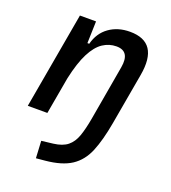

<svg xmlns="http://www.w3.org/2000/svg" viewBox="-138 -630 863 968"><g transform="rotate(20 293.0 -146.0)"><path d="M165.5 234.4 160.6 142.6 222.7 135.3Q271 129.4 297.6 107.9Q324.2 86.4 337.9 47.4Q351.6 8.3 361.8 -49.8L413.1 -344.2Q428.7 -434.6 355 -434.6Q315.9 -434.6 282.5 -412.4Q249 -390.1 222.4 -338.4Q195.8 -286.6 176.8 -198.7L141.6 0H36.6L127.9 -517.6H214.4L210.9 -399.9H220.7Q236.3 -460.9 282.7 -494.1Q329.1 -527.3 394 -527.3Q551.3 -527.3 518.1 -340.3L469.7 -65.4Q452.6 31.7 426.8 94Q400.9 156.2 351.1 189Q301.3 221.7 212.9 230Z"/></g></svg>

Font: Cascadia Code NF
Style: Italic
Weight: 400
Italic angle: -10°
Monospace: yes
Designer: Aaron Bell
Foundry: Saja Typeworks
Version: Version 2404.023; ttfautohint (v1.8.4)